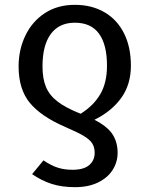

<svg xmlns="http://www.w3.org/2000/svg" viewBox="-20 -559 619 795"><path d="M467 74Q467 112 446.5 144.5Q426 177 386 196.5Q346 216 291 216Q236 216 194 202.5Q152 189 113 162L160 105Q191 126 218.5 135Q246 144 280 144Q327 144 349.5 124.5Q372 105 372 74Q372 51 362 35Q352 19 327 4Q302 -11 251 -33Q151 -76 104 -132.5Q57 -189 57 -284Q57 -353 85 -411.5Q113 -470 165.5 -504.5Q218 -539 290 -539Q359 -539 411.5 -509Q464 -479 493 -422Q522 -365 522 -287Q522 -209 482 -153.5Q442 -98 371 -63Q424 -36 445.5 -3.5Q467 29 467 74ZM314 -88Q368 -122 395.5 -169.5Q423 -217 423 -287Q423 -374 390 -419.5Q357 -465 290 -465Q225 -465 190.5 -418.5Q156 -372 156 -284Q156 -233 170.5 -198.5Q185 -164 219 -138Q253 -112 314 -88Z"/></svg>

Font: FiraGOUPP
Style: Medium
Weight: 400
Designer: bBox Type
Foundry: bBox Type GmbH
Version: Version 1.001